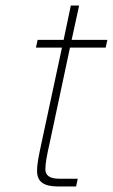

<svg xmlns="http://www.w3.org/2000/svg" viewBox="-20 -674 408 694"><path d="M190 0H255L261 -28H194C157 -28 144 -42 144 -62C144 -85 150 -114 158 -150L233 -502H362L368 -530H239L266 -654H236L210 -530H116L110 -502H204L128 -148C121 -114 114 -84 114 -56C114 -17 138 0 190 0Z"/></svg>

Font: Geist Thin
Style: Italic
Weight: 100
Italic angle: -12°
Designer: Basement.studio, Andrés Briganti, Mateo Zaragoza
Foundry: Basement.studio, Vercel, Andrés Briganti, Guido Ferreyra, Mateo Zaragoza
Version: Version 1.500